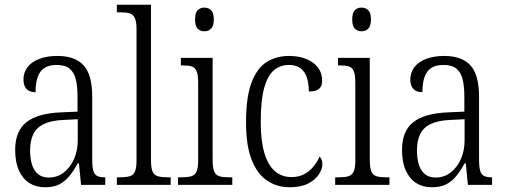

<svg xmlns="http://www.w3.org/2000/svg" viewBox="-20 -780 2135 810"><path d="M170 10Q133 10 105 -7Q77 -24 60.5 -59.5Q44 -95 44 -148Q44 -227 91.5 -264.5Q139 -302 238 -306L307 -309V-372Q307 -415 300 -444.5Q293 -474 274 -490Q255 -506 219 -506Q185 -506 166 -492.5Q147 -479 138.5 -453.5Q130 -428 130 -391Q105 -391 92 -404.5Q79 -418 79 -445Q79 -474 96 -496.5Q113 -519 145.5 -531.5Q178 -544 222 -544Q296 -544 332.5 -504.5Q369 -465 369 -372V-110Q369 -77 373.5 -60.5Q378 -44 389.5 -38Q401 -32 421 -32H424V0H322L313 -91H308Q293 -63 275 -40Q257 -17 232.5 -3.5Q208 10 170 10ZM185 -31Q222 -31 249.5 -52.5Q277 -74 292.5 -109.5Q308 -145 308 -188V-277L248 -274Q196 -272 164.5 -256.5Q133 -241 120 -213Q107 -185 107 -145Q107 -111 115 -85.5Q123 -60 140.5 -45.5Q158 -31 185 -31Z M473 0V-32H483Q511 -32 527 -36.5Q543 -41 549.5 -56.5Q556 -72 556 -105V-656Q556 -689 548.5 -704.5Q541 -720 526 -724Q511 -728 488 -728H473V-760H617V-105Q617 -72 623.5 -56.5Q630 -41 646 -36.5Q662 -32 689 -32H700V0Z M731 0V-32H747Q772 -32 787 -36.5Q802 -41 809 -56Q816 -71 816 -103V-431Q816 -464 809.5 -479.5Q803 -495 789.5 -499.5Q776 -504 751 -504H743V-536H877V-106Q877 -73 883.5 -57Q890 -41 905.5 -36.5Q921 -32 946 -32H960V0ZM842 -648Q825 -648 814 -659Q803 -670 803 -698Q803 -726 814 -737Q825 -748 842 -748Q859 -748 870.5 -737Q882 -726 882 -698Q882 -670 870.5 -659Q859 -648 842 -648Z M1202 10Q1149 10 1107.5 -17.5Q1066 -45 1042 -105Q1018 -165 1018 -264Q1018 -371 1041.5 -432.5Q1065 -494 1106 -519Q1147 -544 1199 -544Q1241 -544 1272.5 -531Q1304 -518 1321.5 -495Q1339 -472 1339 -440Q1339 -423 1332.5 -413Q1326 -403 1313.5 -398.5Q1301 -394 1283 -394Q1283 -426 1275 -451.5Q1267 -477 1248.5 -491.5Q1230 -506 1199 -506Q1163 -506 1136.5 -484.5Q1110 -463 1095 -410.5Q1080 -358 1080 -265Q1080 -187 1095 -135.5Q1110 -84 1139 -58.5Q1168 -33 1210 -33Q1241 -33 1264 -45.5Q1287 -58 1303 -78Q1319 -98 1328 -119Q1334 -114 1337 -106.5Q1340 -99 1340 -86Q1340 -67 1325 -44Q1310 -21 1279.5 -5.5Q1249 10 1202 10Z M1394 0V-32H1410Q1435 -32 1450 -36.5Q1465 -41 1472 -56Q1479 -71 1479 -103V-431Q1479 -464 1472.5 -479.5Q1466 -495 1452.5 -499.5Q1439 -504 1414 -504H1406V-536H1540V-106Q1540 -73 1546.5 -57Q1553 -41 1568.5 -36.5Q1584 -32 1609 -32H1623V0ZM1505 -648Q1488 -648 1477 -659Q1466 -670 1466 -698Q1466 -726 1477 -737Q1488 -748 1505 -748Q1522 -748 1533.5 -737Q1545 -726 1545 -698Q1545 -670 1533.5 -659Q1522 -648 1505 -648Z M1802 10Q1765 10 1737 -7Q1709 -24 1692.5 -59.5Q1676 -95 1676 -148Q1676 -227 1723.5 -264.5Q1771 -302 1870 -306L1939 -309V-372Q1939 -415 1932 -444.5Q1925 -474 1906 -490Q1887 -506 1851 -506Q1817 -506 1798 -492.5Q1779 -479 1770.5 -453.5Q1762 -428 1762 -391Q1737 -391 1724 -404.5Q1711 -418 1711 -445Q1711 -474 1728 -496.5Q1745 -519 1777.5 -531.5Q1810 -544 1854 -544Q1928 -544 1964.5 -504.5Q2001 -465 2001 -372V-110Q2001 -77 2005.5 -60.5Q2010 -44 2021.5 -38Q2033 -32 2053 -32H2056V0H1954L1945 -91H1940Q1925 -63 1907 -40Q1889 -17 1864.5 -3.5Q1840 10 1802 10ZM1817 -31Q1854 -31 1881.5 -52.5Q1909 -74 1924.5 -109.5Q1940 -145 1940 -188V-277L1880 -274Q1828 -272 1796.5 -256.5Q1765 -241 1752 -213Q1739 -185 1739 -145Q1739 -111 1747 -85.5Q1755 -60 1772.5 -45.5Q1790 -31 1817 -31Z"/></svg>

Font: Noto Serif Khmer Condensed Light
Style: Regular
Weight: 300
Width: 3
Designer: Danh Hong and the Monotype Design Team
Foundry: Monotype Imaging Inc.
Version: Version 2.004